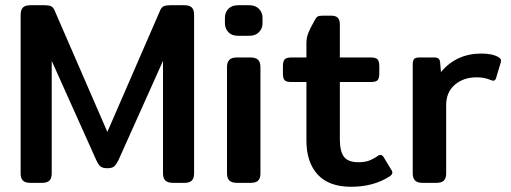

<svg xmlns="http://www.w3.org/2000/svg" viewBox="-20 -700 1957 735"><path d="M59 -36V-643Q59 -662 67.5 -671Q76 -680 97 -680H151Q167 -680 175.5 -676Q184 -672 189 -660L391 -195L593 -660Q598 -672 606.5 -676Q615 -680 631 -680H685Q706 -680 714.5 -671Q723 -662 723 -643V-36Q723 -18 714.5 -9Q706 0 686 0H642Q622 0 613 -9Q604 -18 604 -36V-467L433 -86Q425 -70 417 -63Q409 -56 391 -56Q373 -56 364.5 -63Q356 -70 349 -86L178 -467V-36Q178 -18 169.5 -9Q161 0 140 0H96Q76 0 67.5 -9Q59 -18 59 -36Z M841 -611V-632Q841 -652 854 -666Q867 -680 891 -680H934Q958 -680 971.5 -666Q985 -652 985 -632V-611Q985 -591 971.5 -577Q958 -563 934 -563H891Q867 -563 854 -577Q841 -591 841 -611ZM849 -36V-443Q849 -462 858 -471Q867 -480 887 -480H939Q959 -480 968 -471Q977 -462 977 -443V-36Q977 -18 968.5 -9Q960 0 939 0H887Q867 0 858 -9Q849 -18 849 -36Z M1153 -162V-386H1096Q1076 -386 1069.5 -393Q1063 -400 1063 -419V-446Q1063 -465 1069.5 -472.5Q1076 -480 1096 -480H1153V-535Q1153 -556 1160.5 -574.5Q1168 -593 1184 -621Q1190 -633 1195.5 -636.5Q1201 -640 1215 -640H1248Q1266 -640 1273.5 -631.5Q1281 -623 1281 -606V-480H1399Q1419 -480 1425.5 -472.5Q1432 -465 1432 -446V-419Q1432 -400 1425.5 -393Q1419 -386 1399 -386H1281V-166Q1281 -120 1297 -99.5Q1313 -79 1352 -79Q1375 -79 1391 -84.5Q1407 -90 1426 -103Q1431 -107 1437 -107Q1443 -107 1449 -98L1478 -50Q1482 -45 1482 -39Q1482 -32 1472 -25Q1410 15 1324 15Q1239 15 1196 -32Q1153 -79 1153 -162Z M1560 -36V-453Q1560 -468 1565 -474Q1570 -480 1586 -480H1643Q1654 -480 1659 -475.5Q1664 -471 1665 -460L1668 -424Q1727 -495 1823 -495Q1867 -495 1890 -480Q1896 -476 1897.5 -471.5Q1899 -467 1897 -461L1879 -401Q1876 -391 1868 -391L1860 -393Q1836 -404 1805 -404Q1754 -404 1721 -375.5Q1688 -347 1688 -298V-36Q1688 -18 1679.5 -9Q1671 0 1650 0H1598Q1578 0 1569 -9Q1560 -18 1560 -36Z"/></svg>

Font: Mitr
Style: Regular
Weight: 400
Designer: Thanarat Vachiruckul
Foundry: Cadson Demak
Version: Version 1.002